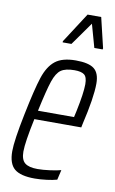

<svg xmlns="http://www.w3.org/2000/svg" viewBox="-84 -764 488 818"><g transform="rotate(10 160.0 -355.5)"><path d="M12 -90Q12 -137 36 -254Q59 -367 76 -418.5Q93 -470 123.5 -494Q154 -518 212 -518Q268 -518 291.5 -499.5Q315 -481 315 -436Q315 -375 287 -256L284 -241H81Q59 -137 59 -97Q59 -62 76 -48Q93 -34 131 -34Q154 -34 184 -38Q214 -42 232 -47L222 -4Q205 1 177.5 4.5Q150 8 126 8Q65 8 38.5 -14Q12 -36 12 -90ZM246 -279 252 -306Q269 -387 269 -425Q269 -456 256 -466Q243 -476 214 -476Q175 -476 155.5 -462.5Q136 -449 123 -410.5Q110 -372 90 -279ZM143 -584V-589L227 -719H286L317 -589L316 -584H280L252 -684L181 -584Z"/></g></svg>

Font: Saira Ultra Condensed Light
Style: Italic
Weight: 300
Width: 1
Italic angle: -12°
Designer: Hector Gatti with collaboration of the Omnibus-Type team
Foundry: Omnibus-Type
Version: Version 1.001; ttfautohint (v1.8)